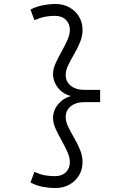

<svg xmlns="http://www.w3.org/2000/svg" viewBox="-20 -731 640 970"><path d="M258 -711Q300 -711 331 -693.5Q362 -676 379.5 -646.5Q397 -617 397 -580Q397 -548 384 -517Q371 -486 354.5 -457.5Q338 -429 325 -402.5Q312 -376 312 -352Q312 -319 337.5 -298Q363 -277 407 -277H486V-215H407Q363 -215 337.5 -194Q312 -173 312 -140Q312 -116 325 -89.5Q338 -63 354.5 -34.5Q371 -6 384 25Q397 56 397 88Q397 125 379.5 154.5Q362 184 331 201.5Q300 219 258 219Q232 219 199.5 213.5Q167 208 134 191L154 137Q184 151 208.5 155Q233 159 257 159Q292 159 312.5 139.5Q333 120 333 88Q333 64 320 35.5Q307 7 290.5 -22.5Q274 -52 261 -80.5Q248 -109 248 -134Q248 -173 273.5 -204Q299 -235 338 -246Q298 -256 273 -287.5Q248 -319 248 -358Q248 -383 261 -411.5Q274 -440 290.5 -469.5Q307 -499 320 -527.5Q333 -556 333 -580Q333 -611 312.5 -631Q292 -651 257 -651Q233 -651 208.5 -646.5Q184 -642 154 -629L134 -683Q167 -699 199.5 -705Q232 -711 258 -711Z"/></svg>

Font: Red Hat Mono
Style: Regular
Weight: 400
Designer: Pentagram, MCKL
Foundry: Pentagram, MCKL
Version: Version 1.023